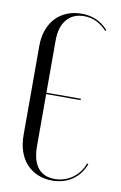

<svg xmlns="http://www.w3.org/2000/svg" viewBox="-83 -754 509 809"><g transform="rotate(10 172.0 -349.0)"><path d="M47.2 -160.4Q47.2 -122.5 57.6 -91.5Q68 -60.5 87.9 -38.6Q107.8 -16.6 135.8 -4.6Q163.9 7.5 198.6 7.5Q247.5 7.5 283.5 -16.9Q319.5 -41.2 337.4 -86.9L331.4 -88.9Q324.4 -68.5 312 -52.4Q299.6 -36.2 283.6 -24.8Q267.6 -13.4 248.4 -7.1Q229.2 -0.9 207.9 -0.9Q160.4 -0.9 135.7 -32.3Q111 -63.8 111 -124.5V-576.5Q111 -633.9 137.8 -666Q164.5 -698.1 212.2 -698.1Q240.1 -698.1 264.1 -686.8Q288.1 -675.5 309.8 -652.5L313.8 -656.5Q290.4 -682.2 262.3 -694.4Q234.2 -706.5 199.8 -706.5Q164.8 -706.5 136.6 -694.6Q108.4 -682.8 88.5 -661.2Q68.6 -639.6 57.9 -609.2Q47.2 -578.8 47.2 -542ZM258.4 -347V-353H87.9V-347Z"/></g></svg>

Font: Moniqa Black
Style: Regular
Weight: 900
Designer: Rajesh Rajput
Foundry: Rajesh Rajput
Version: Version 1.000